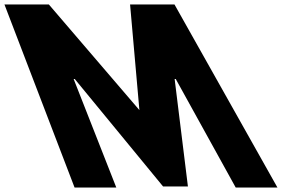

<svg xmlns="http://www.w3.org/2000/svg" viewBox="-277 -845 1329 865"><path d="M785 0H973L509 -825H309L351 -349L-57 -825H-257L59 0H247L54.8 -489H59.8L457.6 -5H569.6L509.8 -489H514.8Z"/></svg>

Font: Hussar
Style: BdOpOblFive
Weight: 700
Foundry: Cannot Into Space Fonts
Version: Version 2.00